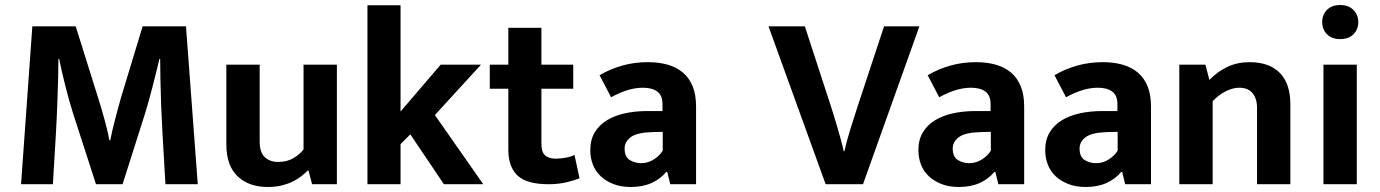

<svg xmlns="http://www.w3.org/2000/svg" viewBox="-20 -735 5505 766"><path d="M109 -630H282L372 -343Q378 -324 384.5 -302Q391 -280 397 -258Q403 -236 408 -215Q413 -194 416 -176H420Q423 -192 428 -213.5Q433 -235 439 -258Q445 -281 451 -303Q457 -325 462 -343L549 -630H722L769 0H640Q634 -104 628 -208Q622 -312 620 -418L619 -500H616Q603 -445 587.5 -385Q572 -325 558 -280L469 0H363L272 -281Q255 -335 240 -395Q225 -455 216 -500H213Q213 -464 212 -424.5Q211 -385 209.5 -346Q208 -307 206.5 -269.5Q205 -232 203 -201L191 0H64Z M1191 -477H1324V0H1225L1211 -54H1207Q1196 -43 1181.5 -31.5Q1167 -20 1147.5 -10.5Q1128 -1 1103.5 5Q1079 11 1049 11Q972 11 927.5 -32Q883 -75 883 -159V-477H1016V-170Q1016 -127 1036.5 -108Q1057 -89 1089 -89Q1125 -89 1150.5 -104Q1176 -119 1191 -139Z M1578 -160V0H1446V-714H1578V-290L1738 -477H1899L1715 -276L1908 0H1751L1617 -199Z M2267 -381H2140V-161Q2140 -127 2155.5 -114.5Q2171 -102 2197 -102Q2217 -102 2238 -106Q2259 -110 2272 -117L2292 -24Q2275 -16 2241 -8Q2207 0 2169 0Q2082 0 2045 -34.5Q2008 -69 2008 -138V-381H1934V-477H2008V-624H2140V-477H2267Z M2372 -435Q2415 -460 2463 -473.5Q2511 -487 2565 -487Q2608 -487 2643.5 -477Q2679 -467 2704.5 -445.5Q2730 -424 2743.5 -390.5Q2757 -357 2757 -310V0H2654L2642 -49H2638Q2615 -21 2579.5 -5Q2544 11 2497 11Q2458 11 2428 -0.5Q2398 -12 2377 -31.5Q2356 -51 2345.5 -78Q2335 -105 2335 -136Q2335 -177 2352.5 -206.5Q2370 -236 2401 -255Q2432 -274 2473.5 -283Q2515 -292 2563 -292H2623V-321Q2623 -354 2602.5 -369.5Q2582 -385 2545 -385Q2516 -385 2485.5 -376Q2455 -367 2418 -347ZM2624 -209 2581 -208Q2520 -206 2496 -187.5Q2472 -169 2472 -143Q2472 -109 2492.5 -96.5Q2513 -84 2539 -84Q2565 -84 2588.5 -99Q2612 -114 2624 -134Z M3191 -630 3296 -308Q3301 -292 3308 -269.5Q3315 -247 3322 -223Q3329 -199 3335.5 -175Q3342 -151 3346 -132H3349Q3357 -170 3372.5 -219.5Q3388 -269 3401 -309L3507 -630H3648L3423 0H3274L3046 -630Z M3681 -435Q3724 -460 3772 -473.5Q3820 -487 3874 -487Q3917 -487 3952.5 -477Q3988 -467 4013.5 -445.5Q4039 -424 4052.5 -390.5Q4066 -357 4066 -310V0H3963L3951 -49H3947Q3924 -21 3888.5 -5Q3853 11 3806 11Q3767 11 3737 -0.5Q3707 -12 3686 -31.5Q3665 -51 3654.5 -78Q3644 -105 3644 -136Q3644 -177 3661.5 -206.5Q3679 -236 3710 -255Q3741 -274 3782.5 -283Q3824 -292 3872 -292H3932V-321Q3932 -354 3911.5 -369.5Q3891 -385 3854 -385Q3825 -385 3794.5 -376Q3764 -367 3727 -347ZM3933 -209 3890 -208Q3829 -206 3805 -187.5Q3781 -169 3781 -143Q3781 -109 3801.5 -96.5Q3822 -84 3848 -84Q3874 -84 3897.5 -99Q3921 -114 3933 -134Z M4187 -435Q4230 -460 4278 -473.5Q4326 -487 4380 -487Q4423 -487 4458.5 -477Q4494 -467 4519.5 -445.5Q4545 -424 4558.5 -390.5Q4572 -357 4572 -310V0H4469L4457 -49H4453Q4430 -21 4394.5 -5Q4359 11 4312 11Q4273 11 4243 -0.5Q4213 -12 4192 -31.5Q4171 -51 4160.5 -78Q4150 -105 4150 -136Q4150 -177 4167.5 -206.5Q4185 -236 4216 -255Q4247 -274 4288.5 -283Q4330 -292 4378 -292H4438V-321Q4438 -354 4417.5 -369.5Q4397 -385 4360 -385Q4331 -385 4300.5 -376Q4270 -367 4233 -347ZM4439 -209 4396 -208Q4335 -206 4311 -187.5Q4287 -169 4287 -143Q4287 -109 4307.5 -96.5Q4328 -84 4354 -84Q4380 -84 4403.5 -99Q4427 -114 4439 -134Z M4818 0H4685V-477H4789L4805 -416Q4838 -450 4877.5 -468.5Q4917 -487 4965 -487Q5044 -487 5086 -444Q5128 -401 5128 -319V0H4995V-305Q4995 -342 4977 -363.5Q4959 -385 4924 -385Q4898 -385 4869.5 -370.5Q4841 -356 4818 -331Z M5260 0V-477H5393V0ZM5327 -579Q5293 -579 5274 -598.5Q5255 -618 5255 -647Q5255 -676 5274 -695.5Q5293 -715 5327 -715Q5360 -715 5379.5 -695.5Q5399 -676 5399 -647Q5399 -618 5380 -598.5Q5361 -579 5327 -579Z"/></svg>

Font: Mukta Vaani
Style: Bold
Weight: 700
Designer: Noopur Datye, Girish Dalvi, Yashodeep Gholap, Pallavi Karambelkar
Foundry: Ek Type
Version: Version 2.538;PS 1.000;hotconv 16.6.51;makeotf.lib2.5.65220;